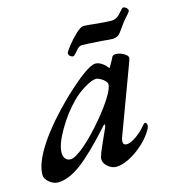

<svg xmlns="http://www.w3.org/2000/svg" viewBox="-108 -689 713 785"><g transform="rotate(-15 248.5 -297.0)"><path d="M-12 -32Q-12 -82 36.5 -155.5Q85 -229 177 -318Q281 -416 315 -416Q333 -416 354 -397L365 -384Q369 -384 371 -391Q389 -422 388 -422Q392 -432 404 -432Q421 -432 438 -422.5Q455 -413 455 -403Q455 -400 449 -383L342 -95Q339 -86 339 -79Q339 -64 354 -64Q370 -64 395 -81.5Q420 -99 440 -124Q445 -129 448 -129Q456 -129 456 -116Q456 -106 440.5 -84Q425 -62 405 -44Q374 -16 343 -1Q312 14 289 14Q270 14 253.5 -0.5Q237 -15 237 -31Q237 -41 243 -54Q239 -47 254.5 -83Q270 -119 285 -151Q289 -159 288 -164Q287 -169 282 -163Q195 -66 141 -26Q87 14 42 14Q23 14 5.5 -1Q-12 -16 -12 -32ZM268 -193Q303 -235 324 -269.5Q345 -304 345 -321Q345 -329 330 -342Q311 -355 301 -355Q284 -355 253.5 -337Q223 -319 199 -295Q155 -251 121 -192.5Q87 -134 87 -99Q87 -83 95 -73.5Q103 -64 116 -64Q136 -64 177.5 -99Q219 -134 268 -193ZM217 -485Q217 -491 235.5 -514.5Q254 -538 275 -557.5Q296 -577 307 -577Q316 -577 336 -575L364 -572Q414 -568 424 -568Q444 -568 459 -584Q466 -591 473 -599.5Q480 -608 483 -608Q490 -608 496.5 -602.5Q503 -597 503 -590Q503 -587 495.5 -578Q488 -569 484 -565Q473 -554 457 -530Q452 -524 448.5 -518.5Q445 -513 441 -509Q436 -502 426.5 -498.5Q417 -495 411 -495Q398 -495 370 -498Q300 -503 283 -503Q271 -503 263 -495Q258 -489 248.5 -478.5Q239 -468 236 -468Q229 -468 223 -473Q217 -478 217 -485Z"/></g></svg>

Font: EB Garamond Medium
Style: Italic
Weight: 500
Italic angle: -17.2°
Designer: Georg Duffner and Octavio Pardo
Foundry: Georg Duffner
Version: Version 1.000